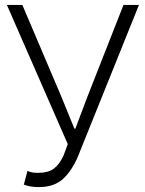

<svg xmlns="http://www.w3.org/2000/svg" viewBox="-20 -749 589 782"><path d="M139 13Q119 13 105 10.5Q91 8 77 3L92 -53Q100 -49 110 -47Q120 -45 134 -45Q176 -45 199 -62Q222 -79 239 -116L256 -162L8 -729H71L230 -355L283 -225H287L336 -355L483 -729H546L300 -118Q275 -56 238 -21.5Q201 13 139 13Z"/></svg>

Font: SpoqaHanSansJP-Light
Style: Regular
Weight: 300
Designer: [Source Han Sans]
Ryoko NISHIZUKA  (kana & ideographs); Paul D. Hunt (Latin, Greek & Cyrillic); Wenlong ZHANG  (bopomofo
Foundry: Spoqa (http://bi.spoqa.com)
Version: Version 1.002.20150607